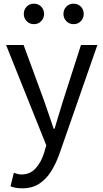

<svg xmlns="http://www.w3.org/2000/svg" viewBox="-20 -787 561 1041"><path d="M101 234Q62 234 37 223L55 150Q63 153 74.5 156Q86 159 96 159Q143 159 173 126Q203 93 219 42L231 1L13 -543H108L219 -241Q222 -231 226 -221Q248 -155 271 -89H276Q286 -120 295 -153Q309 -199 322 -241L419 -543H508L303 45Q284 99 257.5 141.5Q231 184 193 209Q155 234 101 234ZM164 -656Q140 -656 124.5 -672.5Q109 -689 109 -711Q109 -735 124.5 -751Q140 -767 164 -767Q188 -767 203.5 -751Q219 -735 219 -711Q219 -689 203.5 -672.5Q188 -656 164 -656ZM379 -656Q355 -656 339.5 -672.5Q324 -689 324 -711Q324 -735 339.5 -751Q355 -767 379 -767Q403 -767 418.5 -751Q434 -735 434 -711Q434 -689 418.5 -672.5Q403 -656 379 -656Z"/></svg>

Font: Noto Sans CJK KR Regular (TTF)
Style: Regular
Weight: 400
Designer: Ryoko NISHIZUKA 西塚涼子 (kana & ideographs); Paul D. Hunt (Latin, Greek & Cyrillic); Wenlong ZHANG 张文龙 (bopomofo); Sandoll 
Foundry: Adobe Systems Incorporated
Version: Version 1.004;PS 1.004;hotconv 1.0.82;makeotf.lib2.5.63406